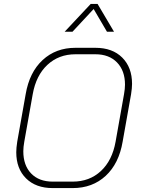

<svg xmlns="http://www.w3.org/2000/svg" viewBox="-20 -952 722 980"><path d="M63 -175Q63 -197 68 -229L111 -471Q130 -583 197.5 -645.5Q265 -708 365 -708H467Q554 -708 604 -658Q654 -608 654 -524Q654 -503 649 -471L606 -229Q587 -117 519.5 -54.5Q452 8 351 8H249Q163 8 113 -41.5Q63 -91 63 -175ZM351 -25Q437 -25 495 -79Q553 -133 570 -229L613 -471Q618 -499 618 -520Q618 -591 577.5 -633Q537 -675 467 -675H365Q280 -675 222 -621Q164 -567 147 -471L104 -229Q99 -201 99 -180Q99 -108 139 -66.5Q179 -25 249 -25ZM443 -932H478L562 -790H526L458 -906L350 -790H310Z"/></svg>

Font: Bai Jamjuree ExtraLight
Style: Italic
Weight: 275
Italic angle: -10°
Version: Version 1.000; ttfautohint (v1.6)